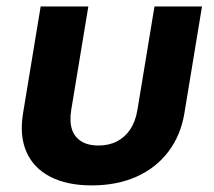

<svg xmlns="http://www.w3.org/2000/svg" viewBox="-20 -559 654 588"><path d="M260.7 8.8Q185.1 8.8 133.8 -17.8Q82.5 -44.4 60.8 -94.2Q39.1 -144 50.8 -213.4L104.5 -539.1H250.5L198.2 -222.7Q192.4 -187 200.4 -162.8Q208.5 -138.7 229.2 -126Q250 -113.3 281.2 -113.3Q313.5 -113.3 338.1 -126Q362.8 -138.7 378.9 -162.8Q395 -187 400.9 -222.7L453.1 -539.1H598.6L544.9 -213.4Q533.7 -144.5 495.6 -94.5Q457.5 -44.4 397.7 -17.8Q337.9 8.8 260.7 8.8Z"/></svg>

Font: Inter 18pt
Style: Bold Italic
Weight: 700
Italic angle: -9.3988°
Designer: Rasmus Andersson
Foundry: rsms
Version: Version 4.001;git-66647c0bb